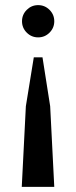

<svg xmlns="http://www.w3.org/2000/svg" viewBox="-20 -730 296 750"><path d="M129 -710Q155 -710 173.5 -691.5Q192 -673 192 -647Q192 -621 173.5 -602.5Q155 -584 129 -584Q103 -584 84.5 -602.5Q66 -621 66 -647Q66 -673 84.5 -691.5Q103 -710 129 -710ZM112 -506H146L176 -315L192 0H65L81 -315Z"/></svg>

Font: Cinzel SemiBold
Style: Regular
Weight: 600
Designer: Natanael Gama
Version: Version 2.000